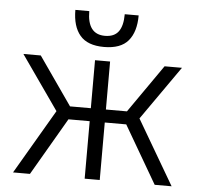

<svg xmlns="http://www.w3.org/2000/svg" viewBox="-52 -772 855 825"><g transform="rotate(5 376.0 -359.5)"><path d="M645 0 482 -280 643 -511H718L533 -247V-316L718 0ZM34 0 219 -316V-247L34 -511H109L270 -280L107 0ZM343 0V-511H408V0ZM230 -248V-304H519V-248ZM376 -571Q305 -571 272.5 -609.5Q240 -648 240 -719H300Q300 -669 319 -644Q338 -619 376 -619Q416 -619 434.5 -644Q453 -669 453 -719H513Q513 -648 480.5 -609.5Q448 -571 376 -571Z"/></g></svg>

Font: TikTok Sans 24pt Light
Style: Regular
Weight: 300
Version: Version 4.000